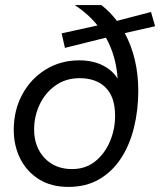

<svg xmlns="http://www.w3.org/2000/svg" viewBox="-20 -724 629 754"><path d="M249 10Q181 10 133 -20Q85 -50 59.5 -101Q34 -152 34 -214Q34 -291 67.5 -353Q101 -415 159.5 -451Q218 -487 291 -487Q343 -487 382 -468Q421 -449 442 -415Q436 -505 396 -576L235 -536L222 -593L363 -624Q327 -669 274 -704H378Q412 -678 439 -642L573 -677L589 -621L470 -594Q523 -495 523 -367Q523 -291 506 -222.5Q489 -154 455 -102Q421 -50 369.5 -20Q318 10 249 10ZM263 -60Q316 -60 353.5 -90Q391 -120 411.5 -168Q432 -216 432 -269Q432 -343 395 -380Q358 -417 293 -417Q238 -417 197.5 -388Q157 -359 135.5 -313Q114 -267 114 -216Q114 -147 155 -103.5Q196 -60 263 -60Z"/></svg>

Font: Prodigy Sans
Style: Italic
Weight: 400
Italic angle: -13°
Designer: Wei Huang
Foundry: Wei Huang
Version: Version 1.003; ttfautohint (v1.8.3)